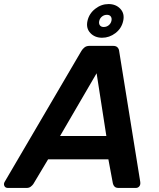

<svg xmlns="http://www.w3.org/2000/svg" viewBox="-65 -926 782 946"><path d="M-26 0Q-39 0 -43.5 -10Q-48 -20 -42 -30L336 -675Q342 -685 351.5 -692.5Q361 -700 376 -700H492Q507 -700 514 -692.5Q521 -685 522 -675L626 -30Q628 -16 621.5 -8Q615 0 604 0H519Q506 0 499.5 -6.5Q493 -13 491 -23L469 -141H172L99 -19Q94 -12 86 -6Q78 0 66 0ZM231 -256H459L411 -565ZM438 -740Q402 -740 380 -763.5Q358 -787 366 -823Q374 -859 404 -882.5Q434 -906 470 -906Q506 -906 528 -882.5Q550 -859 542 -823Q534 -786 504 -763Q474 -740 438 -740ZM446 -793Q460 -793 470.5 -801.5Q481 -810 484 -823Q487 -836 481 -844.5Q475 -853 462 -853Q448 -853 437.5 -844.5Q427 -836 424 -823Q421 -810 427 -801.5Q433 -793 446 -793Z"/></svg>

Font: Rubik Light Medium
Style: Italic
Weight: 500
Italic angle: -12°
Version: Version 2.104